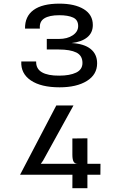

<svg xmlns="http://www.w3.org/2000/svg" viewBox="-20 -876 640 1028"><path d="M299 -408.5Q199.5 -408.5 145 -445.5Q90.5 -482.5 94 -547H173.5Q172.5 -507.5 204.5 -489Q236.5 -470.5 297 -471Q353.5 -471 387.5 -487.2Q421.5 -503.5 421.5 -539Q421.5 -578.5 388.8 -594.8Q356 -611 294.5 -611H230.5V-667.5H295.5Q340.5 -667.5 369.5 -687Q398.5 -706.5 398.5 -736.5Q398.5 -769.5 371.5 -782Q344.5 -794.5 297 -794.5Q244 -794.5 217 -777.5Q190 -760.5 193.5 -723H114Q113 -788.5 159.8 -822.5Q206.5 -856.5 298 -856.5Q380 -856.5 428.5 -827Q477 -797.5 477 -742Q477 -700.5 446.8 -676Q416.5 -651.5 363 -645.5Q430 -642 465 -614Q500 -586 500 -537Q500 -476.5 445 -442.5Q390 -408.5 299 -408.5ZM87.5 59.5 281.5 -311.5H373.5L210.5 -16L198.5 1H518L517.5 59.5ZM367.5 131.5 368 22.5 396.5 1Q381 1 374.2 -10.2Q367.5 -21.5 367.5 -48V-134.5L448 -135.5V131.5Z"/></svg>

Font: Spline Sans Mono
Style: Regular
Weight: 400
Monospace: yes
Designer: Eben Sorkin, Mirko Velimirovic
Foundry: Sorkin Type
Version: Version 1.004